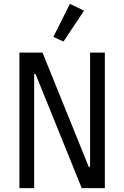

<svg xmlns="http://www.w3.org/2000/svg" viewBox="-20 -969 640 989"><path d="M163 -588H156V0H80V-698H199L437 -110H444V-698H520V0H401ZM307 -755 255 -779 340 -949 413 -914Z"/></svg>

Font: Lilex Nerd Font
Style: Regular
Weight: 400
Designer: Mike Abbink, Paul van der Laan, Pieter van Rosmalen, Mikhael Khrustik
Foundry: Mikhael Khrustik
Version: Version 2.400; ttfautohint (v1.8.4.7-5d5b);Nerd Fonts 3.3.0